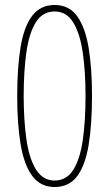

<svg xmlns="http://www.w3.org/2000/svg" viewBox="-20 -795 439 770"><path d="M199 -45Q142 -45 109 -90Q76 -135 62.5 -217Q49 -299 49 -409Q49 -524 62.5 -606Q76 -688 109 -731.5Q142 -775 199 -775Q257 -775 289.5 -730Q322 -685 335.5 -603Q349 -521 349 -411Q349 -296 335.5 -214Q322 -132 289.5 -88.5Q257 -45 199 -45ZM199 -71Q247 -71 274 -114Q301 -157 312 -233.5Q323 -310 323 -410Q323 -507 312 -583.5Q301 -660 274 -704.5Q247 -749 199 -749Q151 -749 124 -706Q97 -663 86 -586.5Q75 -510 75 -410Q75 -313 86 -236Q97 -159 124.5 -115Q152 -71 199 -71Z"/></svg>

Font: Noto Sans Tamil UI ExtraCondensed Thin
Style: Regular
Weight: 100
Width: 2
Designer: Jelle Bosma - Monotype Design Team
Foundry: Monotype Imaging Inc.
Version: Version 2.004; ttfautohint (v1.8.4.7-5d5b)